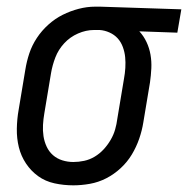

<svg xmlns="http://www.w3.org/2000/svg" viewBox="-20 -548 564 576"><path d="M200 8Q171 8 143.5 2Q116 -4 94.5 -19.5Q73 -35 58 -57.5Q43 -80 36.5 -106.5Q30 -133 30.5 -162Q31 -191 36 -219L56 -339Q60 -364 68 -388Q76 -412 90.5 -434Q105 -456 125 -474Q145 -492 168 -503.5Q191 -515 216 -521.5Q241 -528 265 -528H281L524 -520L512 -450L398 -454Q411 -440 419.5 -422Q428 -404 431.5 -384Q435 -364 434 -343Q433 -322 430 -301L410 -181Q406 -156 397.5 -131.5Q389 -107 375.5 -84.5Q362 -62 342 -43.5Q322 -25 298.5 -13Q275 -1 249.5 3.5Q224 8 200 8ZM200 -62Q216 -62 232.5 -65.5Q249 -69 264 -78Q279 -87 291 -100Q303 -113 312 -128.5Q321 -144 325.5 -160Q330 -176 332 -192L352 -312Q355 -328 356 -344.5Q357 -361 355.5 -376.5Q354 -392 348.5 -407Q343 -422 333 -433Q323 -444 308.5 -450.5Q294 -457 279 -458H262Q238 -458 214 -447.5Q190 -437 172.5 -418Q155 -399 146 -375.5Q137 -352 133 -328L113 -208Q110 -191 109 -173.5Q108 -156 110.5 -139.5Q113 -123 120 -108Q127 -93 139 -82.5Q151 -72 167 -67Q183 -62 200 -62Z"/></svg>

Font: Iosevka Term Curly
Style: Italic
Weight: 400
Italic angle: -9°
Designer: Belleve Invis
Foundry: Belleve Invis
Version: Version 32.3.0